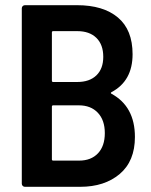

<svg xmlns="http://www.w3.org/2000/svg" viewBox="-20 -720 582 740"><path d="M289 0H76Q71 0 67.5 -3.5Q64 -7 64 -12V-688Q64 -693 67.5 -696.5Q71 -700 76 -700H277Q378 -700 434.5 -652.5Q491 -605 491 -511Q491 -408 410 -365Q405 -362 409 -359Q500 -310 500 -192Q500 -99 441.5 -49.5Q383 0 289 0ZM180 -595V-409Q180 -404 185 -404H278Q325 -404 351.5 -429.5Q378 -455 378 -501Q378 -548 351.5 -574Q325 -600 278 -600H185Q180 -600 180 -595ZM384 -207Q384 -257 357 -285.5Q330 -314 284 -314H185Q180 -314 180 -309V-106Q180 -101 185 -101H285Q331 -101 357.5 -129Q384 -157 384 -207Z"/></svg>

Font: Barlow Semi Condensed SemiBold
Style: Regular
Weight: 600
Width: 4
Designer: Jeremy Tribby
Foundry: Tribby Type
Version: Version 1.408